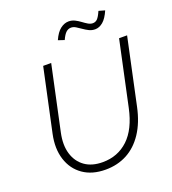

<svg xmlns="http://www.w3.org/2000/svg" viewBox="-160 -1017 1028 1148"><g transform="rotate(-20 354.5 -443.5)"><path d="M315 11Q230 11 172.5 -29Q115 -69 92.5 -139.5Q70 -210 89 -299L175 -700H226L138 -289Q122 -214 139 -157.5Q156 -101 200.5 -69Q245 -37 314 -37Q410 -37 476.5 -99.5Q543 -162 570 -289L658 -700H709L619 -279Q599 -184 556 -119Q513 -54 452 -21.5Q391 11 315 11ZM349 -801 310 -814Q330 -859 355.5 -878.5Q381 -898 408 -898Q429 -898 447 -889Q465 -880 481 -868Q497 -856 512 -847Q527 -838 542 -838Q559 -838 571 -850Q583 -862 598 -896L637 -885Q617 -839 593 -819Q569 -799 543 -799Q522 -799 504 -808Q486 -817 470 -828.5Q454 -840 439 -849Q424 -858 409 -858Q391 -858 377 -845Q363 -832 349 -801Z"/></g></svg>

Font: Red Hat Text VF
Style: Italic
Weight: 300
Italic angle: -12°
Designer: Pentagram, MCKL
Foundry: Pentagram, MCKL
Version: Version 1.023